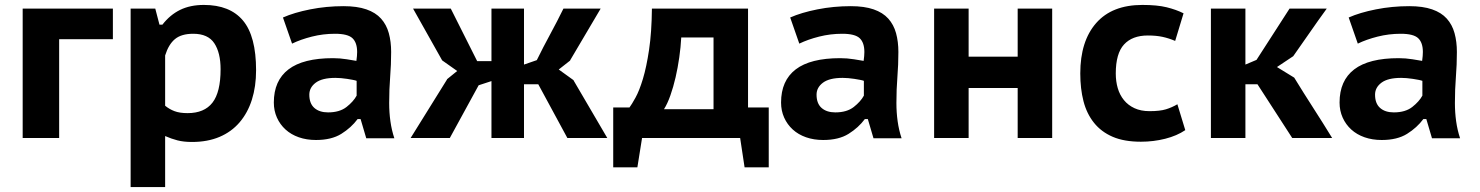

<svg xmlns="http://www.w3.org/2000/svg" viewBox="-20 -560 6004 779"><path d="M438 -401H220V0H72V-525H438Z M510 -525H610L627 -460H639Q670 -500 711 -520Q752 -540 807 -540Q913 -540 966 -476.5Q1019 -413 1019 -275Q1019 -209 1002 -155.5Q985 -102 952 -63.5Q919 -25 870.5 -4.5Q822 16 759 16Q725 16 700 9.5Q675 3 650 -8V199H510ZM764 -423Q716 -423 690 -401.5Q664 -380 650 -335V-131Q667 -117 688 -109Q709 -101 741 -101Q809 -101 842 -143.5Q875 -186 875 -279Q875 -346 849.5 -384.5Q824 -423 764 -423Z M1128 -489Q1173 -509 1238.5 -522Q1304 -535 1374 -535Q1429 -535 1466.5 -522Q1504 -509 1526 -484.5Q1548 -460 1557.5 -425.5Q1567 -391 1567 -349Q1567 -298 1563 -248Q1559 -198 1559 -142Q1559 -104 1564 -68Q1569 -32 1580 1H1466L1443 -77H1431Q1405 -42 1365 -17Q1325 8 1262 8Q1224 8 1192.5 -3Q1161 -14 1138.5 -34.5Q1116 -55 1103.5 -83Q1091 -111 1091 -144Q1091 -233 1150.5 -278.5Q1210 -324 1331 -324Q1359 -324 1387 -319.5Q1415 -315 1426 -313Q1429 -334 1429 -349Q1429 -387 1410 -405Q1391 -423 1339 -423Q1291 -423 1245.5 -411.5Q1200 -400 1165 -383ZM1311 -104Q1358 -104 1386 -126Q1414 -148 1427 -172V-232Q1422 -234 1411.5 -236Q1401 -238 1388.5 -240Q1376 -242 1363.5 -243Q1351 -244 1341 -244Q1287 -244 1261 -224.5Q1235 -205 1235 -176Q1235 -140 1255.5 -122Q1276 -104 1311 -104Z M1922 -214 1805 0H1646L1794 -238H1793L1835 -272L1774 -315L1656 -525H1809L1916 -312H1974V-525H2106V-298L2158 -316Q2184 -369 2212 -420.5Q2240 -472 2266 -525H2417Q2385 -471 2355 -420Q2325 -369 2293 -315H2294L2247 -278L2308 -234H2307L2444 0H2282L2164 -218H2106V0H1974V-231Z M3099 119H3001L2983 0H2585L2566 119H2468V-124H2534Q2543 -136 2558.5 -164Q2574 -192 2588.5 -240Q2603 -288 2613.5 -358.5Q2624 -429 2625 -525H3015V-124H3099ZM2875 -117V-408H2744Q2742 -369 2736 -327Q2730 -285 2721 -246Q2712 -207 2700 -173Q2688 -139 2674 -117Z M3186 -489Q3231 -509 3296.5 -522Q3362 -535 3432 -535Q3487 -535 3524.5 -522Q3562 -509 3584 -484.5Q3606 -460 3615.5 -425.5Q3625 -391 3625 -349Q3625 -298 3621 -248Q3617 -198 3617 -142Q3617 -104 3622 -68Q3627 -32 3638 1H3524L3501 -77H3489Q3463 -42 3423 -17Q3383 8 3320 8Q3282 8 3250.5 -3Q3219 -14 3196.5 -34.5Q3174 -55 3161.5 -83Q3149 -111 3149 -144Q3149 -233 3208.5 -278.5Q3268 -324 3389 -324Q3417 -324 3445 -319.5Q3473 -315 3484 -313Q3487 -334 3487 -349Q3487 -387 3468 -405Q3449 -423 3397 -423Q3349 -423 3303.5 -411.5Q3258 -400 3223 -383ZM3369 -104Q3416 -104 3444 -126Q3472 -148 3485 -172V-232Q3480 -234 3469.5 -236Q3459 -238 3446.5 -240Q3434 -242 3421.5 -243Q3409 -244 3399 -244Q3345 -244 3319 -224.5Q3293 -205 3293 -176Q3293 -140 3313.5 -122Q3334 -104 3369 -104Z M4109 -203H3910V0H3770V-525H3910V-330H4109V-525H4249V0H4109Z M4789 -32Q4755 -9 4707.5 3Q4660 15 4609 15Q4541 15 4494.5 -5Q4448 -25 4418.5 -62Q4389 -99 4376 -149.5Q4363 -200 4363 -262Q4363 -393 4427.5 -466.5Q4492 -540 4615 -540Q4675 -540 4713.5 -530.5Q4752 -521 4782 -506L4748 -394Q4722 -405 4696.5 -410.5Q4671 -416 4637 -416Q4574 -416 4540.5 -379.5Q4507 -343 4507 -262Q4507 -230 4515 -202.5Q4523 -175 4540 -154Q4557 -133 4583 -121Q4609 -109 4644 -109Q4686 -109 4710.5 -116.5Q4735 -124 4757 -137Z M5082 -218H5033V0H4893V-525H5033V-298L5078 -317L5212 -525H5363Q5328 -477 5294.5 -428.5Q5261 -380 5227 -332L5161 -288L5231 -245Q5269 -183 5308 -122.5Q5347 -62 5385 0H5223Z M5452 -489Q5497 -509 5562.5 -522Q5628 -535 5698 -535Q5753 -535 5790.5 -522Q5828 -509 5850 -484.5Q5872 -460 5881.5 -425.5Q5891 -391 5891 -349Q5891 -298 5887 -248Q5883 -198 5883 -142Q5883 -104 5888 -68Q5893 -32 5904 1H5790L5767 -77H5755Q5729 -42 5689 -17Q5649 8 5586 8Q5548 8 5516.5 -3Q5485 -14 5462.5 -34.5Q5440 -55 5427.5 -83Q5415 -111 5415 -144Q5415 -233 5474.5 -278.5Q5534 -324 5655 -324Q5683 -324 5711 -319.5Q5739 -315 5750 -313Q5753 -334 5753 -349Q5753 -387 5734 -405Q5715 -423 5663 -423Q5615 -423 5569.5 -411.5Q5524 -400 5489 -383ZM5635 -104Q5682 -104 5710 -126Q5738 -148 5751 -172V-232Q5746 -234 5735.5 -236Q5725 -238 5712.5 -240Q5700 -242 5687.5 -243Q5675 -244 5665 -244Q5611 -244 5585 -224.5Q5559 -205 5559 -176Q5559 -140 5579.5 -122Q5600 -104 5635 -104Z"/></svg>

Font: PT Sans Caption
Style: Bold
Weight: 700
Designer: A.Korolkova, O.Umpeleva, V.Yefimov
Foundry: ParaType Ltd
Version: Version 2.003W OFL